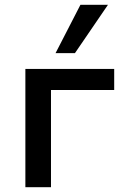

<svg xmlns="http://www.w3.org/2000/svg" viewBox="-20 -782 518 802"><path d="M86 0V-494H457V-406H193V0ZM212 -560 316 -762H431L293 -560Z"/></svg>

Font: Nunito Sans 9pt SemiBold
Style: Regular
Weight: 600
Version: Version 3.101;gftools[0.9.27]